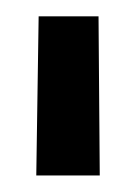

<svg xmlns="http://www.w3.org/2000/svg" viewBox="-20 -665 166 235"><path d="M100.6 -645 102.1 -450.2H24.4L27.3 -645Z"/></svg>

Font: Uroob
Style: Regular
Weight: 400
Designer: Hussain K H
Foundry: Swanthanthra Malayalam Computing(http://smc.org.in)
Version: Version 2.0.0+20200101